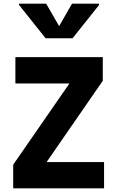

<svg xmlns="http://www.w3.org/2000/svg" viewBox="-20 -1028 640 1048"><path d="M52 0V-129L359 -572.5H64V-716H541V-587L234.5 -143.5H548V0ZM229 -819 84 -1001V-1008H232L317 -860.5H288.5L373 -1008H521V-1001L376 -819Z"/></svg>

Font: Google Sans Code
Style: Regular
Weight: 400
Monospace: yes
Designer: Google Sans Code Authors
Foundry: Google LLC
Version: Version 6.000